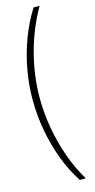

<svg xmlns="http://www.w3.org/2000/svg" viewBox="-150 -838 534 1075"><g transform="rotate(-15 117.0 -300.0)"><path d="M169 200Q123.5 130 92.5 46.8Q61.5 -36.5 45.8 -125.2Q30 -214 30 -301Q30 -385 45.2 -471.8Q60.5 -558.5 91.5 -642Q122.5 -725.5 169 -800H204Q138 -684 104.5 -555.8Q71 -427.5 71 -300Q71 -215 86.2 -127Q101.5 -39 131 44.5Q160.5 128 204 200Z"/></g></svg>

Font: Big Shoulders Stencil Text SC Thin
Style: Regular
Weight: 100
Designer: Patric King
Foundry: XO Type Co
Version: Version 2.001